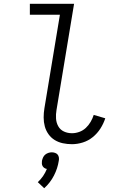

<svg xmlns="http://www.w3.org/2000/svg" viewBox="-20 -755 640 1016"><path d="M361 8Q336 8 312.5 3Q289 -2 269.5 -14Q250 -26 236.5 -45Q223 -64 217 -86.5Q211 -109 211 -133.5Q211 -158 215 -182L297 -677H138V-735H372L279 -173Q275 -150 276.5 -127.5Q278 -105 288.5 -86.5Q299 -68 318.5 -59Q338 -50 361 -50Q380 -50 399.5 -57Q419 -64 434 -78Q449 -92 459.5 -110Q470 -128 476 -147L537 -129Q528 -101 511.5 -75Q495 -49 471 -29.5Q447 -10 418 -1Q389 8 361 8ZM214 241 180 209Q196 194 208 176.5Q220 159 228 139Q221 138 215 134Q209 130 205.5 124Q202 118 201.5 110.5Q201 103 202 96Q204 87 208 78Q212 69 219.5 63Q227 57 236 54Q245 51 254 51Q263 51 271.5 54Q280 57 285 63Q290 69 291.5 78Q293 87 291 96Q285 136 265.5 174Q246 212 214 241Z"/></svg>

Font: Iosevka Curly Light Extended
Style: Italic
Weight: 300
Width: 7
Italic angle: -9°
Monospace: yes
Designer: Belleve Invis
Foundry: Belleve Invis
Version: Version 11.1.0; ttfautohint (v1.8.3)